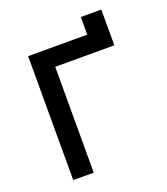

<svg xmlns="http://www.w3.org/2000/svg" viewBox="-114 -676 660 757"><g transform="rotate(-20 216.0 -297.0)"><path d="M64 0V-520H312V-594H398V-444H150V0Z"/></g></svg>

Font: Liter
Style: Regular
Weight: 400
Designer: Anton Skugarov
Foundry: skugi
Version: Version 1.004; ttfautohint (v1.8.4.7-5d5b)